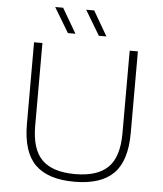

<svg xmlns="http://www.w3.org/2000/svg" viewBox="-62 -998 904 1062"><g transform="rotate(5 390.0 -467.0)"><path d="M390.5 9Q243.5 9 172.5 -61.2Q101.5 -131.5 101.5 -287V-740H148V-281Q148 -150 207 -91.8Q266 -33.5 390.5 -33.5Q514.5 -33.5 573.5 -91.8Q632.5 -150 632.5 -281V-740H678V-287Q678 -131.5 607.5 -61.2Q537 9 390.5 9ZM455.5 -807 373 -944.5H417.5L497.5 -807ZM283.5 -807 201 -944.5H245L325.5 -807Z"/></g></svg>

Font: Encode Sans Exp XLt
Style: Regular
Weight: 200
Width: 7
Designer: Multiple Designers
Foundry: Impallari Type
Version: Version 3.002; ttfautohint (v1.8.3) -l 8 -r 50 -G 200 -x 14 